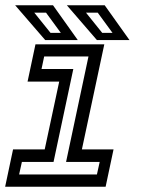

<svg xmlns="http://www.w3.org/2000/svg" viewBox="-20 -708 536 728"><path d="M-0.5 0 29.5 -141.5H149.5L204.5 -398.5H84.5L114.5 -540H375.5L290.5 -141.5H410.5L380.5 0ZM52.5 -46.5H347.5L358 -94H230.5L315.5 -494H147.5L137.5 -446.5H258L183 -94H63ZM471 -556H347.5L233.5 -688H377ZM406.5 -583.5 350.5 -660H306L367.5 -583.5ZM275 -556H151.5L37.5 -688H181ZM210.5 -583.5 154.5 -660H110L171.5 -583.5Z"/></svg>

Font: Tourney Medium
Style: Italic
Weight: 500
Italic angle: -12°
Version: Version 1.015